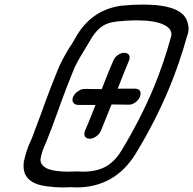

<svg xmlns="http://www.w3.org/2000/svg" viewBox="-20 -820 845 840"><path d="M372 -213H371Q357 -214 351 -224Q349 -229 349 -234Q349 -241 352 -249L368 -286Q383 -324 398 -361H320Q306 -362 300 -372Q297 -377 297 -383Q297 -390 300 -397Q308 -412 322 -421.5Q336 -431 351 -431L425 -430Q441 -471 458 -513L476 -555Q482 -570 496 -579.5Q510 -589 524 -589H525Q540 -588 545 -578Q547 -573 547 -568Q547 -562 544 -554L527 -513L495 -432H573Q588 -431 593 -421Q595 -416 595 -411Q595 -404 592 -396Q586 -382 572 -372Q558 -362 544 -362L468 -363L421 -247Q415 -233 400.5 -223Q386 -213 372 -213ZM314 0 291 -1Q274 0 253 0Q222 0 184 -5Q83 -18 83 -94Q83 -102 84 -111Q92 -149 106 -185L119 -214L161 -326Q196 -425 238 -527Q256 -567 284 -612Q296 -629 308 -651Q376 -776 510 -795Q561 -800 605 -800Q775 -800 799 -727Q805 -710 805 -694Q805 -678 799 -664Q767 -548 721 -436Q659 -287 572 -145Q481 0 314 0ZM343 -69Q402 -69 441.5 -90.5Q481 -112 510 -159Q593 -295 653 -438Q697 -545 727 -655Q730 -663 730 -670Q730 -696 696 -712Q657 -731 577 -731Q537 -731 491.5 -726Q446 -721 419.5 -699.5Q393 -678 372 -639Q323 -560 307 -526Q266 -427 232 -330Q202 -247 182 -198L174 -180Q162 -151 158 -128Q157 -124 157 -121Q157 -102 175 -89Q203 -69 282 -69Q303 -69 319 -70Z"/></svg>

Font: Bubblez Graffiti
Style: Italic
Weight: 400
Italic angle: -22.5°
Designer: GGBotNet
Foundry: GGBotNet
Version: 1.00